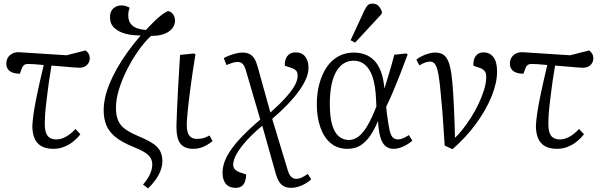

<svg xmlns="http://www.w3.org/2000/svg" viewBox="-20 -810 3332 1063"><path d="M277 14Q234 14 208 -1.5Q182 -17 170.5 -46Q159 -75 159 -113Q160 -142 167 -188.5Q174 -235 188 -300.5Q202 -366 222 -450Q194 -453 170 -454.5Q146 -456 134 -456Q122 -456 113.5 -450Q105 -444 100 -429L90 -402Q66 -402 49 -408.5Q32 -415 23.5 -427.5Q15 -440 15 -457Q15 -488 35.5 -505Q56 -522 84 -521L349 -504L454 -531Q466 -521 471.5 -511Q477 -501 477 -487Q477 -466 462 -450.5Q447 -435 419 -435Q411 -435 390 -436.5Q369 -438 337.5 -441Q306 -444 265 -447Q262 -426 258.5 -405.5Q255 -385 252 -364.5Q249 -344 246.5 -324Q244 -304 241.5 -285Q239 -266 237 -248Q235 -230 233 -213Q231 -196 230 -180Q229 -164 228.5 -149.5Q228 -135 228 -122Q228 -78 243.5 -58Q259 -38 292 -38Q318 -38 345 -53Q372 -68 398 -96L425 -67Q407 -43 383 -24.5Q359 -6 332 4Q305 14 277 14Z M800 233 772 212Q799 180 811 153Q823 126 823 101Q823 80 813 63.5Q803 47 779.5 32.5Q756 18 713 1Q650 -25 615.5 -54.5Q581 -84 567.5 -120Q554 -156 554 -199Q554 -233 562 -269.5Q570 -306 586.5 -346.5Q603 -387 627.5 -430.5Q652 -474 685 -520Q718 -566 759 -614Q715 -613 676 -623Q637 -633 613 -655.5Q589 -678 589 -714Q589 -735 596.5 -749Q604 -763 618.5 -771.5Q633 -780 653 -780Q666 -780 678 -776Q690 -772 698 -767Q695 -760 693.5 -754Q692 -748 691.5 -743Q691 -738 690.5 -733.5Q690 -729 690 -723Q690 -689 713 -668.5Q736 -648 788 -644Q813 -671 836 -693.5Q859 -716 878.5 -730Q898 -744 910 -749Q921 -747 929.5 -740Q938 -733 943.5 -722Q949 -711 949 -697Q949 -678 940 -662Q931 -646 913.5 -634.5Q896 -623 871.5 -617Q847 -611 816 -611Q780 -578 746 -529.5Q712 -481 684 -426Q656 -371 639 -316Q622 -261 622 -213Q622 -171 634 -143Q646 -115 672 -96Q698 -77 738 -60Q788 -39 819.5 -20Q851 -1 865 23.5Q879 48 879 83Q879 107 869.5 133Q860 159 842 184.5Q824 210 800 233Z M1050 14Q1026 14 1008.5 7Q991 0 979.5 -14Q968 -28 962.5 -50.5Q957 -73 957 -103Q957 -108 957 -116Q957 -124 957.5 -134.5Q958 -145 958.5 -158.5Q959 -172 959.5 -188Q960 -204 961 -222.5Q962 -241 963 -261Q964 -281 965 -303Q966 -325 967.5 -349Q969 -373 970.5 -398.5Q972 -424 973.5 -451Q975 -478 977 -506L1054 -514L1062 -509Q1054 -461 1047 -413Q1040 -365 1034 -320.5Q1028 -276 1023.5 -236Q1019 -196 1016.5 -165.5Q1014 -135 1014 -116Q1014 -94 1019 -77.5Q1024 -61 1036.5 -51Q1049 -41 1072 -41Q1092 -41 1107 -45.5Q1122 -50 1140 -60L1157 -29Q1141 -16 1124.5 -6.5Q1108 3 1089.5 8.5Q1071 14 1050 14Z M1285 230Q1249 230 1230.5 208Q1212 186 1212 146Q1212 101 1237 54.5Q1262 8 1309 -42.5Q1356 -93 1421 -148L1341 -421Q1334 -446 1323 -456.5Q1312 -467 1297 -467Q1280 -467 1264.5 -461.5Q1249 -456 1234 -450L1219 -488Q1230 -495 1248 -502Q1266 -509 1286 -514Q1306 -519 1322 -519Q1347 -519 1362.5 -510.5Q1378 -502 1388.5 -485Q1399 -468 1406 -442L1477 -187Q1533 -237 1566 -274.5Q1599 -312 1613.5 -340Q1628 -368 1628 -392Q1628 -408 1620 -418Q1612 -428 1588 -436L1557 -446Q1556 -468 1562.5 -484.5Q1569 -501 1582.5 -510.5Q1596 -520 1617 -520Q1651 -520 1669.5 -497Q1688 -474 1688 -435Q1688 -406 1674.5 -374Q1661 -342 1635 -306Q1609 -270 1572 -231.5Q1535 -193 1487 -152L1573 132Q1580 156 1591.5 168Q1603 180 1618 180Q1636 180 1650.5 173Q1665 166 1684 153L1703 183Q1689 196 1671 206.5Q1653 217 1632.5 223.5Q1612 230 1592 230Q1568 230 1552 221.5Q1536 213 1525.5 196.5Q1515 180 1508 156L1432 -114Q1382 -72 1346 -32.5Q1310 7 1290.5 41.5Q1271 76 1271 102Q1271 117 1280.5 127.5Q1290 138 1313 146L1343 156Q1342 191 1328.5 210.5Q1315 230 1285 230Z M1904 14Q1847 14 1809.5 -18.5Q1772 -51 1753 -107Q1734 -163 1734 -232Q1734 -293 1748 -345.5Q1762 -398 1788 -437Q1814 -476 1852.5 -497.5Q1891 -519 1939 -519Q1972 -519 2000.5 -508.5Q2029 -498 2051.5 -475.5Q2074 -453 2088.5 -415Q2103 -377 2108 -322H2109Q2120 -357 2129.5 -388.5Q2139 -420 2147.5 -449.5Q2156 -479 2163 -507L2229 -514L2237 -509Q2219 -459 2198.5 -407Q2178 -355 2158 -307Q2138 -259 2118 -219L2122 -182Q2129 -127 2135.5 -95.5Q2142 -64 2153 -51Q2164 -38 2183 -38Q2196 -38 2211.5 -44.5Q2227 -51 2244 -62L2263 -31Q2248 -18 2230.5 -8Q2213 2 2195 8Q2177 14 2160 14Q2130 14 2112 -3Q2094 -20 2085 -53.5Q2076 -87 2073 -138H2072Q2052 -91 2028.5 -57Q2005 -23 1975 -4.5Q1945 14 1904 14ZM1911 -35Q1940 -35 1965 -54Q1990 -73 2014.5 -114.5Q2039 -156 2064 -221L2062 -261Q2059 -333 2044 -380Q2029 -427 2002 -450.5Q1975 -474 1939 -474Q1905 -474 1879.5 -456.5Q1854 -439 1837.5 -406.5Q1821 -374 1813.5 -330.5Q1806 -287 1806 -236Q1806 -163 1819 -119Q1832 -75 1856 -55Q1880 -35 1911 -35ZM1946 -574 1921 -587 1995 -747Q2006 -770 2015 -780Q2024 -790 2042 -790Q2061 -790 2073 -779.5Q2085 -769 2094 -747V-734Z M2485 16 2442 -4Q2440 -35 2438 -64Q2436 -93 2434 -125Q2432 -157 2429 -195.5Q2426 -234 2421 -283Q2415 -354 2408 -394.5Q2401 -435 2390.5 -452Q2380 -469 2362 -469Q2349 -469 2334.5 -464Q2320 -459 2302 -448L2285 -480Q2299 -491 2316.5 -499.5Q2334 -508 2353 -513.5Q2372 -519 2388 -519Q2415 -519 2432.5 -508.5Q2450 -498 2461 -473Q2472 -448 2478.5 -404.5Q2485 -361 2489 -294Q2491 -259 2493 -219.5Q2495 -180 2496.5 -137Q2498 -94 2499 -47Q2517 -63 2540 -92Q2563 -121 2586.5 -157.5Q2610 -194 2629 -234Q2648 -274 2660 -312.5Q2672 -351 2672 -384Q2672 -406 2662.5 -417.5Q2653 -429 2631 -436L2601 -446Q2599 -480 2614 -500Q2629 -520 2657 -520Q2691 -520 2711.5 -494Q2732 -468 2732 -414Q2732 -351 2701.5 -276Q2671 -201 2615.5 -125Q2560 -49 2485 16Z M3065 14Q3022 14 2996 -1.5Q2970 -17 2958.5 -46Q2947 -75 2947 -113Q2948 -142 2955 -188.5Q2962 -235 2976 -300.5Q2990 -366 3010 -450Q2982 -453 2958 -454.5Q2934 -456 2922 -456Q2910 -456 2901.5 -450Q2893 -444 2888 -429L2878 -402Q2854 -402 2837 -408.5Q2820 -415 2811.5 -427.5Q2803 -440 2803 -457Q2803 -488 2823.5 -505Q2844 -522 2872 -521L3137 -504L3242 -531Q3254 -521 3259.5 -511Q3265 -501 3265 -487Q3265 -466 3250 -450.5Q3235 -435 3207 -435Q3199 -435 3178 -436.5Q3157 -438 3125.5 -441Q3094 -444 3053 -447Q3050 -426 3046.5 -405.5Q3043 -385 3040 -364.5Q3037 -344 3034.5 -324Q3032 -304 3029.5 -285Q3027 -266 3025 -248Q3023 -230 3021 -213Q3019 -196 3018 -180Q3017 -164 3016.5 -149.5Q3016 -135 3016 -122Q3016 -78 3031.5 -58Q3047 -38 3080 -38Q3106 -38 3133 -53Q3160 -68 3186 -96L3213 -67Q3195 -43 3171 -24.5Q3147 -6 3120 4Q3093 14 3065 14Z"/></svg>

Font: Literata 18pt Light
Style: Italic
Weight: 300
Italic angle: -2°
Designer: Latin by Veronika Burian and Jose Scaglione. Greek by Irene Vlachou. Cyrillic by Vera Evstafieva
Foundry: TypeTogether
Version: Version 3.103;gftools[0.9.29]